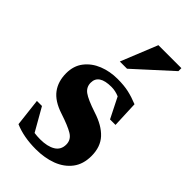

<svg xmlns="http://www.w3.org/2000/svg" viewBox="-212 -738 818 818"><g transform="rotate(45 197.0 -328.5)"><path d="M210.5 -445.5Q249.5 -445.5 277.5 -439.2Q305.5 -433 337.5 -420L342.5 -300.5H309.5L263 -393Q239.5 -403 216 -403Q140.5 -403 140.5 -353Q140.5 -326.5 162 -310.8Q183.5 -295 242.5 -275.5Q302 -256.5 333 -223Q364 -189.5 364 -134.5Q364 -85 339 -52.2Q314 -19.5 271.5 -3.2Q229 13 175.5 13Q102 13 48 -10.5L33.5 -136H64L123 -32.5Q140 -30 159 -30Q202 -30 227.8 -45.5Q253.5 -61 253.5 -93Q253.5 -122 227.5 -137.8Q201.5 -153.5 145 -172Q88.5 -190.5 63.2 -224.5Q38 -258.5 38 -307.5Q38 -352.5 62 -383.2Q86 -414 125.2 -429.8Q164.5 -445.5 210.5 -445.5ZM164.5 -504.5 231.5 -670H370V-652L208 -504.5Z"/></g></svg>

Font: Newsreader Text
Style: Bold
Weight: 700
Designer: Hugues Gentile
Foundry: Production Type
Version: Version 1.001